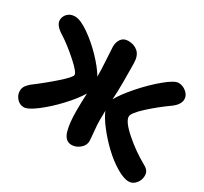

<svg xmlns="http://www.w3.org/2000/svg" viewBox="-149 -959 1243 1168"><g transform="rotate(30 472.5 -375.0)"><path d="M22.9 -151.9Q22.9 -168.5 30.3 -182.4Q37.6 -196.3 58.1 -214.8Q130.9 -269 197 -327.4Q263.2 -385.7 263.2 -401.9Q263.2 -422.4 198.7 -479.7Q134.3 -537.1 78.1 -573.2Q18.1 -608.9 18.1 -646Q18.1 -672.9 37.6 -692.4Q57.1 -711.9 88.9 -711.9Q126.5 -711.9 187.5 -669.7Q248.5 -627.4 303.7 -569.8Q358.9 -512.2 388.2 -462.9Q388.7 -509.3 383.8 -581.8Q378.9 -654.3 378.9 -668Q378.9 -701.2 395.5 -723.1Q412.1 -745.1 443.8 -745.1Q485.4 -745.1 512.5 -720.7Q539.6 -696.3 540 -642.1Q540 -640.1 540.5 -596.4Q541 -552.7 541 -509.5Q541 -466.3 540 -443.8Q539.6 -434.6 537.1 -389.2Q563.5 -437.5 623.5 -505.9Q683.6 -574.2 745.6 -625.5Q807.6 -676.8 835.9 -676.8Q866.2 -676.8 891.1 -655.8Q916 -634.8 916 -606.9Q916 -570.8 871.1 -537.1Q800.3 -487.3 737.5 -429.9Q674.8 -372.6 674.8 -348.1Q674.8 -313 746.6 -249.8Q818.4 -186.5 901.9 -140.1Q921.9 -129.4 930.9 -116.5Q939.9 -103.5 939.9 -84Q939.9 -53.2 919.9 -29.1Q899.9 -4.9 871.1 -4.9Q835.4 -4.9 783.2 -36.4Q731 -67.9 682.4 -113.8Q633.8 -159.7 592.5 -212.6Q551.3 -265.6 534.2 -307.1Q533.2 -282.2 533.2 -237.8Q533.2 -210.9 538.1 -161.9Q543 -112.8 543 -98.1Q543 -68.4 516.6 -46.1Q490.2 -23.9 459 -23.9Q436 -23.9 420.4 -38.3Q404.8 -52.7 396.7 -80.8Q388.7 -108.9 385.3 -142.3Q381.8 -175.8 381.8 -221.2Q381.8 -275.9 384.8 -341.8Q354 -290 295.9 -227.8Q237.8 -165.5 179.7 -121.3Q121.6 -77.1 92.8 -77.1Q64 -77.1 43.5 -99.9Q22.9 -122.6 22.9 -151.9Z"/></g></svg>

Font: Shantell Sans Irregular Bouncy
Style: Bold
Weight: 700
Designer: Stephen Nixon, Anya Danilova, Shantell Martin
Foundry: Arrow Type
Version: Version 1.006;[9816181b4]